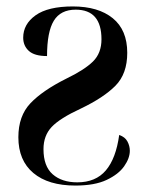

<svg xmlns="http://www.w3.org/2000/svg" viewBox="-20 -566 453 596"><path d="M214 10Q130 10 83.5 -29Q37 -68 37 -140Q37 -206 74.5 -245.5Q112 -285 186 -322Q242 -349 268.5 -375Q295 -401 295 -444Q295 -536 215 -536Q168 -536 147 -501.5Q126 -467 126 -392Q87 -392 69.5 -408Q52 -424 52 -449Q52 -491 90.5 -518.5Q129 -546 206 -546Q285 -546 330 -509.5Q375 -473 375 -402Q375 -337 338.5 -300Q302 -263 231 -229Q166 -199 140.5 -172Q115 -145 115 -103Q115 -50 143.5 -25Q172 0 220 0Q277 0 308.5 -37Q340 -74 350 -147Q368 -141 375.5 -127Q383 -113 383 -98Q383 -75 365.5 -50Q348 -25 311 -7.5Q274 10 214 10Z"/></svg>

Font: Noto Serif Display Condensed SemiBold
Style: Regular
Weight: 600
Width: 3
Designer: Monotype Design Team
Foundry: Monotype Imaging Inc.
Version: Version 2.009